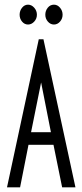

<svg xmlns="http://www.w3.org/2000/svg" viewBox="-20 -802 353 822"><path d="M246 0 209 -182H102L66 0H10L146 -634H166L303 0ZM156 -449 113 -236H198ZM100 -697Q85 -697 74.5 -709.5Q64 -722 64 -739Q64 -756 74.5 -769Q85 -782 100 -782Q115 -782 126.5 -769Q138 -756 138 -739Q138 -722 126.5 -709.5Q115 -697 100 -697ZM211 -697Q196 -697 185 -709.5Q174 -722 174 -739Q174 -756 184.5 -769Q195 -782 211 -782Q226 -782 237 -769Q248 -756 248 -739Q248 -722 237 -709.5Q226 -697 211 -697Z"/></svg>

Font: Inconsolata ExtraCondensed Thin
Style: Regular
Weight: 100
Width: 2
Monospace: yes
Designer: Raph Levien, Cyreal, Brenton Simpson
Foundry: Raph Levien, Cyreal, Google
Version: Version 3.100; ttfautohint (v1.8.4.7-5d5b)